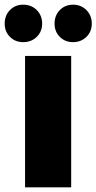

<svg xmlns="http://www.w3.org/2000/svg" viewBox="-32 -800 412 820"><path d="M272 -561V0H75V-561ZM67 -620Q33 -620 10.5 -642.5Q-12 -665 -12 -699Q-12 -734 10.5 -757Q33 -780 67 -780Q102 -780 125 -757Q148 -734 148 -699Q148 -665 125 -642.5Q102 -620 67 -620ZM280 -620Q246 -620 223.5 -642.5Q201 -665 201 -699Q201 -734 223.5 -757Q246 -780 280 -780Q314 -780 337 -757Q360 -734 360 -699Q360 -665 337 -642.5Q314 -620 280 -620Z"/></svg>

Font: Fz Poppins ExtBd
Style: Regular
Weight: 800
Designer: Ninad Kale (Devanagari), Jonny Pinhorn (Latin)
Foundry: Indian Type Foundry
Version: Vit hóa bi Vntype.Com & FontZin.Com